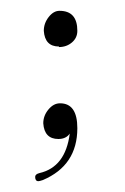

<svg xmlns="http://www.w3.org/2000/svg" viewBox="-20 -272 232 355"><path d="M89 -185V-186Q63 -186 61 -215Q61 -229 70 -240.5Q79 -252 90 -252Q123 -252 123 -215Q123 -202 113 -193.5Q103 -185 89 -185ZM51 63Q45 63 45 55Q45 50 53 48Q101 37 109 -25Q102 -15 88 -15Q62 -15 60 -44Q60 -58 69.5 -69.5Q79 -81 91 -81Q123 -81 123 -35Q123 34 59 61Q53 63 51 63Z"/></svg>

Font: Updock
Style: Regular
Weight: 400
Designer: Robert E. Leuschke
Foundry: Robert E. Leuschke
Version: Version 1.010; ttfautohint (v1.8.4.7-5d5b)